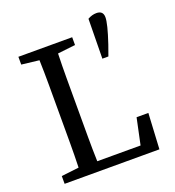

<svg xmlns="http://www.w3.org/2000/svg" viewBox="-134 -845 864 950"><g transform="rotate(-20 298.0 -370.0)"><path d="M43.9 0V-41L136.2 -51.8Q138.2 -116.2 138.2 -180.7V-489.3Q138.2 -553.7 136.2 -617.2L43.9 -627.9V-668.9H327.1V-627.9L233.9 -617.2Q231.9 -552.7 231.9 -488.3V-179.2Q231.9 -114.3 233.9 -49.8H461.9L491.2 -188H553.2L543 0ZM480 -740.2Q515.1 -740.2 515.6 -706.5Q516.1 -672.9 482.9 -574.2L462.9 -518.1H431.2L434.1 -727.1Q457 -740.2 480 -740.2Z"/></g></svg>

Font: SourceSerifPro-Regular
Style: Regular
Weight: 400
Designer: Frank Grießhammer
Foundry: Adobe Systems Incorporated
Version: Version 1.014;PS Version 1.0;hotconv 1.0.73;makeotf.lib2.5.5